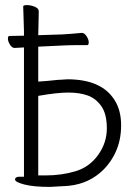

<svg xmlns="http://www.w3.org/2000/svg" viewBox="-20 -726 540 753"><path d="M176 7Q111 7 75 -2.5Q39 -12 39 -22Q39 -32 55 -33H74V-540L38 -538H37Q27 -538 19 -551Q11 -564 11 -574.5Q11 -585 17 -585L74 -586V-604L71 -701Q71 -706 86 -706Q101 -706 116.5 -699.5Q132 -693 132 -682Q132 -671 131.5 -654.5Q131 -638 130 -588L224 -591Q260 -593 300 -597H301Q311 -597 319.5 -584Q328 -571 328 -560Q328 -549 322 -549H283Q255 -549 235 -548L130 -543V-406Q164 -408 209 -413H214L244 -415Q378 -415 429 -334Q455 -294 455 -234.5Q455 -175 432.5 -127.5Q410 -80 372 -48Q314 1 231 4H229Q177 7 176 7ZM55 -33ZM130 -38H158Q222 -38 276.5 -54.5Q331 -71 365 -118.5Q399 -166 399 -222.5Q399 -279 377.5 -309.5Q356 -340 324 -351.5Q292 -363 248 -363Q204 -363 130 -350Z"/></svg>

Font: LXGW WenKai Mono TC Light
Style: Regular
Weight: 300
Designer: LXGW / Fontworks Inc.
Foundry: LXGW / Fontworks Inc.
Version: Version 1.330